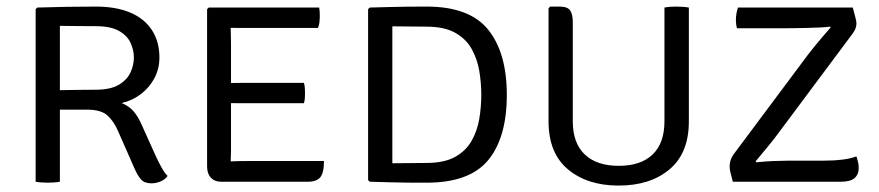

<svg xmlns="http://www.w3.org/2000/svg" viewBox="-20 -566 2737 598"><path d="M476.5 -387Q476.5 -352 461.2 -323Q446 -294 419.5 -273.5Q393 -253 359 -245Q383 -235 396.8 -218.5Q410.5 -202 420.5 -179L464.5 -81.5Q473.5 -62 482.8 -45Q492 -28 502 -18Q494 -6.5 479.8 -0.8Q465.5 5 452 5Q430 5 419.5 -6.8Q409 -18.5 399.5 -40L348 -157Q334.5 -188.5 314.5 -206.5Q294.5 -224.5 251 -224.5H135.5V-284.5Q160 -285 185.5 -285.5Q211 -286 234.5 -286.2Q258 -286.5 276.5 -286.5Q324.5 -286.5 350.5 -302.2Q376.5 -318 386.8 -341.2Q397 -364.5 397 -386.5Q397 -409.5 386.8 -432.2Q376.5 -455 350.5 -469.8Q324.5 -484.5 277 -484.5Q255 -484.5 223 -484.8Q191 -485 166.5 -485.5V0Q158.5 1.5 148.5 2.2Q138.5 3 128.5 3Q119 3 108.8 2.2Q98.5 1.5 91 0V-537.5L96 -542.5Q144.5 -544 188.8 -544.8Q233 -545.5 279 -545.5Q341.5 -545.5 385.8 -526.8Q430 -508 453.2 -472.2Q476.5 -436.5 476.5 -387Z M625 -537.5 630 -542.5H698.5V-481Q698.5 -471.5 699 -458Q699.5 -444.5 699.5 -428.5V-99Q699.5 -89.5 699 -78.8Q698.5 -68 698.5 -62.5V0H668.5Q648.5 0 636.8 -12.5Q625 -25 625 -47.5ZM926.5 -308Q929 -300 929.5 -291Q930 -282 930 -276Q930 -269.5 929.5 -260.8Q929 -252 926.5 -244.5H753Q743 -244.5 729.2 -244.5Q715.5 -244.5 700.8 -244.8Q686 -245 673 -245.5V-307Q686 -307.5 700.8 -307.5Q715.5 -307.5 729.2 -307.8Q743 -308 753 -308ZM974 -542.5Q975.5 -534.5 975.8 -526.8Q976 -519 976 -512.5Q976 -506 975 -496.8Q974 -487.5 970.5 -479H753Q743 -479 729.2 -479Q715.5 -479 700.8 -479.2Q686 -479.5 673 -480V-542.5ZM989 -64.5Q989 -27.5 977.5 -13.8Q966 0 939.5 0H674V-61.5Q685 -62.5 696.5 -63.2Q708 -64 721.8 -64.2Q735.5 -64.5 754.5 -64.5Z M1558.5 -270.5Q1558.5 -137.5 1500.5 -67.2Q1442.5 3 1309 3Q1273.5 3 1247.8 2.8Q1222 2.5 1195.5 1.8Q1169 1 1131.5 0L1126.5 -5V-537.5L1131.5 -542.5Q1169.5 -543.5 1196 -544.2Q1222.5 -545 1248 -545.2Q1273.5 -545.5 1309 -545.5Q1442.5 -545.5 1500.5 -473.5Q1558.5 -401.5 1558.5 -270.5ZM1479 -270.5Q1479 -307.5 1472.8 -345Q1466.5 -382.5 1448.8 -414Q1431 -445.5 1397.2 -464.2Q1363.5 -483 1308 -483Q1278 -483 1253.2 -483.5Q1228.5 -484 1202 -484V-57.5Q1229 -57.5 1253.5 -58Q1278 -58.5 1308 -58.5Q1363.5 -58.5 1397.2 -77.2Q1431 -96 1448.8 -127.2Q1466.5 -158.5 1472.8 -196Q1479 -233.5 1479 -270.5Z M2125.5 -188Q2125.5 -89 2065.2 -38.5Q2005 12 1907 12Q1809.5 12 1749 -38.5Q1688.5 -89 1688.5 -188V-540.5L1693.5 -545.5H1723Q1747.5 -545.5 1755.8 -533.5Q1764 -521.5 1764 -496.5V-188Q1764 -120.5 1801.2 -85Q1838.5 -49.5 1907 -49.5Q1976 -49.5 2012.8 -85Q2049.5 -120.5 2049.5 -188V-542.5Q2057 -544 2066.8 -544.8Q2076.5 -545.5 2086 -545.5Q2096 -545.5 2106.5 -544.8Q2117 -544 2125.5 -542.5Z M2496 -395Q2505.5 -407.5 2517 -421.5Q2528.5 -435.5 2541.2 -450.5Q2554 -465.5 2567.5 -481L2564.5 -483Q2555.5 -481.5 2535.8 -480.5Q2516 -479.5 2493 -479Q2470 -478.5 2450.8 -478.2Q2431.5 -478 2423.5 -478H2275.5Q2273.5 -484.5 2272.8 -490.8Q2272 -497 2272 -503.5Q2272 -513 2273.5 -522.5Q2275 -532 2278.5 -542.5H2636Q2640.5 -526 2643 -516.5Q2645.5 -507 2646.5 -501.8Q2647.5 -496.5 2647.5 -493Q2647.5 -485 2644.5 -477.2Q2641.5 -469.5 2636 -462L2404.5 -151.5Q2390 -131.5 2370.5 -108.2Q2351 -85 2333.5 -63.5L2335.5 -60.5Q2365 -63.5 2390 -64.5Q2415 -65.5 2433 -65.5H2539.5Q2576 -65.5 2603 -68.8Q2630 -72 2647.5 -79Q2650.5 -69.5 2652.5 -61Q2654.5 -52.5 2654.5 -42.5Q2654.5 -22.5 2641.5 -11.2Q2628.5 0 2599 0H2262.5Q2258 -16.5 2255.8 -25.8Q2253.5 -35 2253 -40Q2252.5 -45 2252.5 -48.5Q2252.5 -56 2255 -65.2Q2257.5 -74.5 2263.5 -83.5Z"/></svg>

Font: Signika SC
Style: Regular
Weight: 300
Designer: Anna Giedryś
Foundry: Anna Giedryś
Version: Version 2.000